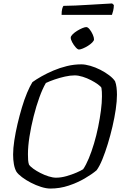

<svg xmlns="http://www.w3.org/2000/svg" viewBox="-20 -1093 708 1113"><path d="M272 0Q248 0 218 -9.5Q188 -19 159 -34Q130 -49 107.5 -66Q85 -83 75 -98Q65 -116 60.5 -141.5Q56 -167 56 -197Q56 -233 63 -279Q70 -325 81.5 -374Q93 -423 107 -470Q121 -517 137 -555Q153 -593 168 -617Q190 -633 221 -650.5Q252 -668 289.5 -684Q327 -700 368 -710Q409 -720 451 -720Q474 -720 503.5 -711.5Q533 -703 561.5 -688.5Q590 -674 613 -656.5Q636 -639 647 -622Q653 -607 655.5 -586Q658 -565 658 -544Q658 -507 651 -459Q644 -411 632 -359.5Q620 -308 605 -259Q590 -210 573.5 -169.5Q557 -129 540 -106Q513 -83 471 -58.5Q429 -34 378 -17Q327 0 272 0ZM305 -63Q334 -63 365.5 -72Q397 -81 423.5 -92.5Q450 -104 462 -112Q479 -137 495 -175.5Q511 -214 525 -261Q539 -308 549 -357Q559 -406 565 -452Q571 -498 571 -534Q571 -548 570.5 -560.5Q570 -573 568 -584Q564 -592 547.5 -604Q531 -616 508 -628Q485 -640 459.5 -648Q434 -656 413 -656Q387 -656 356 -649Q325 -642 296 -632Q267 -622 246 -612Q227 -580 208.5 -529Q190 -478 175 -418.5Q160 -359 151 -302Q142 -245 142 -199Q142 -180 143 -165.5Q144 -151 148 -139Q155 -128 173 -115Q191 -102 214.5 -90Q238 -78 262 -70.5Q286 -63 305 -63ZM438 -806Q430 -806 418.5 -819Q407 -832 398.5 -848Q390 -864 390 -875Q390 -883 401 -894Q412 -905 427.5 -914.5Q443 -924 457.5 -930Q472 -936 480 -936Q489 -936 499.5 -923Q510 -910 517.5 -893Q525 -876 525 -865Q525 -857 514.5 -846.5Q504 -836 489.5 -827Q475 -818 460.5 -812Q446 -806 438 -806ZM337 -1007Q337 -1028 340.5 -1041.5Q344 -1055 348 -1059Q378 -1059 418.5 -1061Q459 -1063 501 -1065.5Q543 -1068 577.5 -1070Q612 -1072 630 -1073L640 -1064Q640 -1047 636 -1030.5Q632 -1014 629 -1007Z"/></svg>

Font: Texturina 12pt Light
Style: Italic
Weight: 300
Italic angle: -11°
Designer: Guillermo Torres Carreño
Foundry: Omnibus-Type
Version: Version 1.002